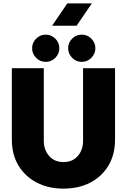

<svg xmlns="http://www.w3.org/2000/svg" viewBox="-20 -1103 752 1135"><path d="M355 12Q266 12 197.5 -23.5Q129 -59 89.5 -124Q50 -189 50 -279V-700H239V-270Q239 -217 270.5 -181Q302 -145 355 -145Q409 -145 440 -181Q471 -217 471 -270V-700H660V-279Q660 -189 621 -124Q582 -59 513.5 -23.5Q445 12 355 12ZM463.3 -737.2Q430.1 -737.2 406.5 -761.3Q382.8 -785.3 382.8 -817.7Q382.8 -850.9 406.5 -874.5Q430.1 -898.2 463.3 -898.2Q496.5 -898.2 520.1 -874.5Q543.8 -850.9 543.8 -817.7Q543.8 -785.3 520.1 -761.3Q496.5 -737.2 463.3 -737.2ZM250.3 -737.2Q217.1 -737.2 193.5 -761.3Q169.8 -785.3 169.8 -817.7Q169.8 -850.9 193.5 -874.5Q217.1 -898.2 250.3 -898.2Q283.5 -898.2 307.1 -874.5Q330.8 -850.9 330.8 -817.7Q330.8 -785.3 307.1 -761.3Q283.5 -737.2 250.3 -737.2ZM288 -951 378 -1083H523L433 -951Z"/></svg>

Font: MuseoModerno ExtraBold
Style: Regular
Weight: 800
Designer: Pablo Cosgaya, Héctor Gatti, Marcela Romero, and the Authors of The MuseoModerno Project.
Foundry: Omnibus-Type Team
Version: Version 1.001